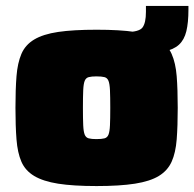

<svg xmlns="http://www.w3.org/2000/svg" viewBox="-20 -618 654 646"><path d="M325 -437V-510H401Q448 -510 459.5 -525.5Q471 -541 471 -578V-598H614V-585Q614 -542 607 -513Q600 -484 582 -467.5Q564 -451 530 -444Q496 -437 444 -437ZM305 8Q226 8 175.5 0Q125 -8 95 -26Q65 -44 52 -74Q39 -104 35.5 -149Q32 -194 32 -255Q32 -317 35.5 -361.5Q39 -406 52 -436.5Q65 -467 95 -485Q125 -503 175.5 -510.5Q226 -518 305 -518Q383 -518 434 -510.5Q485 -503 514.5 -485Q544 -467 557.5 -436.5Q571 -406 574.5 -361.5Q578 -317 578 -255Q578 -194 574.5 -149Q571 -104 557.5 -74Q544 -44 514.5 -26Q485 -8 434 0Q383 8 305 8ZM304 -150Q322 -150 331.5 -152.5Q341 -155 345 -165Q349 -175 350 -196.5Q351 -218 351 -255Q351 -293 350 -314.5Q349 -336 345 -346Q341 -356 331.5 -358.5Q322 -361 304 -361Q288 -361 278.5 -358.5Q269 -356 265 -346Q261 -336 260 -314.5Q259 -293 259 -255Q259 -218 260 -196.5Q261 -175 265 -165Q269 -155 278.5 -152.5Q288 -150 304 -150Z"/></svg>

Font: Saira SemiExpanded Black
Style: Regular
Weight: 900
Width: 6
Designer: Hector Gatti with collaboration of the Omnibus-Type team
Foundry: Omnibus-Type
Version: Version 1.101